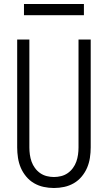

<svg xmlns="http://www.w3.org/2000/svg" viewBox="-20 -933 540 961"><path d="M250 8Q224 8 198.5 2.5Q173 -3 150.5 -16Q128 -29 111 -49.5Q94 -70 84 -93.5Q74 -117 70 -143Q66 -169 66 -195V-735H127V-195Q127 -177 129.5 -159Q132 -141 138 -124Q144 -107 155 -92Q166 -77 181 -66.5Q196 -56 214 -51.5Q232 -47 250 -47Q268 -47 286 -51.5Q304 -56 319 -66.5Q334 -77 345 -92Q356 -107 362 -124Q368 -141 370.5 -159Q373 -177 373 -195V-735H434V-195Q434 -169 430 -143Q426 -117 416 -93.5Q406 -70 389 -49.5Q372 -29 349.5 -16Q327 -3 301.5 2.5Q276 8 250 8ZM100 -857V-913H400V-857Z"/></svg>

Font: Iosevka SS18 Light
Style: Regular
Weight: 300
Monospace: yes
Designer: Belleve Invis
Foundry: Belleve Invis
Version: Version 25.1.1; ttfautohint (v1.8.4)